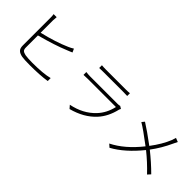

<svg xmlns="http://www.w3.org/2000/svg" viewBox="127 -1722 2715 2715"><g transform="rotate(45 1485.0 -364.0)"><path d="M298 -389V-149Q298 -109 314.5 -93Q331 -77 371 -68Q430 -59 513 -59Q734 -59 852 -90V-31Q720 -10 512 -10Q403 -10 356 -18Q300 -28 273.5 -54.5Q247 -81 247 -137V-691Q247 -734 242 -759H303Q298 -709 298 -691V-443Q542 -501 714 -577Q754 -594 790 -617L814 -564Q807 -561 778 -548.5Q749 -536 732 -530Q567 -461 298 -389Z M1825 -507 1863 -484Q1855 -470 1852 -461Q1811 -284 1708 -173Q1576 -29 1350 31L1310 -15Q1530 -59 1665 -203Q1760 -304 1794 -453H1234Q1196 -453 1148 -450V-507Q1196 -501 1234 -501H1780Q1810 -501 1825 -507ZM1236 -676V-731Q1269 -727 1317 -727H1716Q1767 -727 1796 -731V-676Q1774 -678 1715 -678H1317Q1288 -678 1236 -676Z M2703 -745 2762 -722Q2759 -717 2733 -662Q2659 -500 2558 -366Q2701 -252 2820 -133L2780 -89Q2659 -217 2525 -324Q2336 -90 2137 19L2092 -21Q2300 -125 2483 -356Q2287 -505 2198 -557L2231 -597Q2339 -530 2516 -398Q2630 -549 2683 -682Q2698 -723 2703 -745Z"/></g></svg>

Font: Noto Sans Korean Light
Style: Regular
Weight: 300
Designer: Ryoko NISHIZUKA  (kana & ideographs); Paul D. Hunt (Latin, Greek & Cyrillic); Wenlong ZHANG  (bopomofo); Sandoll Communi
Foundry: Adobe Systems Incorporated
Version: Version 1.000;PS 1;hotconv 1.0.78;makeotf.lib2.5.61930